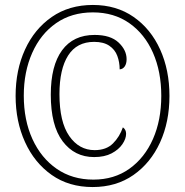

<svg xmlns="http://www.w3.org/2000/svg" viewBox="-20 -745 747 775"><path d="M354 10Q258 10 188.5 -39Q119 -88 81 -171.5Q43 -255 43 -358Q43 -462 81 -545Q119 -628 189 -676.5Q259 -725 355 -725Q450 -725 519.5 -676.5Q589 -628 626.5 -545Q664 -462 664 -358Q664 -253 626 -170Q588 -87 518.5 -38.5Q449 10 354 10ZM357 -20Q441 -20 502.5 -64Q564 -108 597.5 -184Q631 -260 631 -358Q631 -456 597.5 -532Q564 -608 502 -651.5Q440 -695 355 -695Q269 -695 206.5 -651.5Q144 -608 110 -531.5Q76 -455 76 -359Q76 -260 111 -183.5Q146 -107 209 -63.5Q272 -20 357 -20ZM360 -111Q281 -111 233 -174.5Q185 -238 185 -363Q185 -480 230.5 -542Q276 -604 362 -604Q426 -604 458.5 -573.5Q491 -543 491 -506Q491 -488 483.5 -477Q476 -466 463 -465Q463 -494 453.5 -519.5Q444 -545 421 -560.5Q398 -576 360 -576Q290 -576 255 -521Q220 -466 220 -365Q220 -253 259.5 -196Q299 -139 362 -139Q409 -139 436 -166Q463 -193 476 -231Q489 -222 489 -205Q489 -185 474 -163Q459 -141 430.5 -126Q402 -111 360 -111Z"/></svg>

Font: Noto Serif Ethiopic Condensed ExtraLight
Style: Regular
Weight: 200
Width: 3
Designer: Monotype Design Team
Foundry: Monotype Imaging Inc.
Version: Version 2.102; ttfautohint (v1.8.4.7-5d5b)